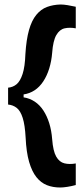

<svg xmlns="http://www.w3.org/2000/svg" viewBox="-20 -714 375 854"><path d="M16 -249V-324Q38 -326 54 -339.5Q70 -353 80.5 -385Q91 -417 93 -474Q97 -538 109 -580.5Q121 -623 141.5 -648Q162 -673 189 -683Q216 -693 249 -694Q263 -694 281 -691Q299 -688 317 -684V-588Q290 -593 267.5 -588Q245 -583 230.5 -558Q216 -533 212 -479Q209 -442 199 -409.5Q189 -377 172.5 -352Q156 -327 134 -312.5Q112 -298 85 -294V-281Q112 -277 134.5 -262Q157 -247 173 -222.5Q189 -198 199 -166Q209 -134 212 -95Q216 -42 230 -17.5Q244 7 266.5 12.5Q289 18 317 13V109Q299 114 280 117Q261 120 248 120Q215 120 188.5 109.5Q162 99 142 74Q122 49 109.5 6Q97 -37 94 -102Q91 -158 81 -189.5Q71 -221 54.5 -234Q38 -247 16 -249Z"/></svg>

Font: Bricolage Grotesque 60pt SemiBold
Style: Regular
Weight: 600
Version: Version 1.001;gftools[0.9.33.dev8+g029e19f]